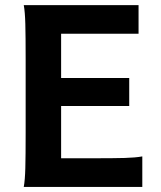

<svg xmlns="http://www.w3.org/2000/svg" viewBox="-20 -733 632 753"><path d="M486.8 -427.2V-317.4H219.7V-112.3H345.7Q426.8 -112.3 469.2 -113.5Q511.7 -114.7 538.1 -119.6V0H73.2Q78.1 -26.4 79.3 -73.7Q80.6 -121.1 80.6 -212.4V-500.5Q80.6 -591.8 79.3 -639.2Q78.1 -686.5 73.2 -712.9H523.4V-600.6H219.7V-427.2Z"/></svg>

Font: Lesson One
Style: Bold
Weight: 700
Designer: But Ko, Victor Gaultney, Annie Olsen, Julie Remington, Don Collingsworth, Eric Hays, Becca Hirsbrunner
Version: Version 1.100